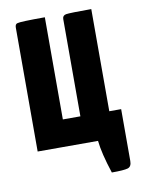

<svg xmlns="http://www.w3.org/2000/svg" viewBox="-75 -553 543 733"><g transform="rotate(-10 197.0 -186.0)"><path d="M34 0V-480Q34 -494 43 -496Q55 -500 150 -500V-104H218V-480V-481Q218 -495 232 -497.5Q246 -500 330 -500V-104H376V97Q376 119 361 123.5Q346 128 299 128Q273 49 268 0Z"/></g></svg>

Font: Yanone Kaffeesatz Bold
Style: Regular
Weight: 700
Designer: Yanone (Cyrillic: Daniel Pouzeot)
Foundry: Yanone
Version: Version 1.003;PS 001.003;hotconv 1.0.88;makeotf.lib2.5.64775